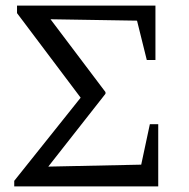

<svg xmlns="http://www.w3.org/2000/svg" viewBox="-20 -668 676 688"><path d="M517 -223H547V0H31V-20L269 -318L41 -621V-648H537V-453H506L471 -594L161 -599L358 -338V-332L153 -71L486 -78Z"/></svg>

Font: Piazzolla
Style: Regular
Weight: 400
Designer: Juan Pablo del Peral
Foundry: Huerta Tipografica
Version: Version 1.330